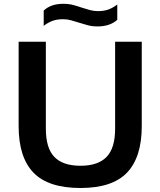

<svg xmlns="http://www.w3.org/2000/svg" viewBox="-20 -954 822 984"><path d="M392.5 9.5Q227 9.5 151.2 -69.5Q75.5 -148.5 75.5 -307.5V-740H215V-294.5Q215 -195 258.5 -149.8Q302 -104.5 392.5 -104.5Q482.5 -104.5 526.2 -149.8Q570 -195 570 -294.5V-740H706.5V-307.5Q706.5 -148.5 631.2 -69.5Q556 9.5 392.5 9.5ZM479 -818.5Q452.5 -818.5 429.2 -824.8Q406 -831 384.5 -838Q364 -844.5 344.2 -850Q324.5 -855.5 303 -855.5Q272.5 -855.5 249.5 -847.2Q226.5 -839 204 -821.5V-900Q223 -917.5 247.5 -926Q272 -934.5 306 -934.5Q332.5 -934.5 355.8 -928.2Q379 -922 400.5 -914.5Q421 -908 440.8 -902.5Q460.5 -897 482 -897Q512.5 -897 535.5 -905.2Q558.5 -913.5 581 -931V-852.5Q543.5 -818.5 479 -818.5Z"/></svg>

Font: Encode Sans SemiExpanded SemiExpanded SemiBold
Style: Regular
Weight: 600
Width: 6
Designer: Multiple Designers
Foundry: Impallari Type
Version: Version 3.000; ttfautohint (v1.8.3) -l 8 -r 50 -G 200 -x 14 